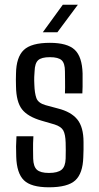

<svg xmlns="http://www.w3.org/2000/svg" viewBox="-20 -789 422 816"><path d="M188 7Q112 7 81.5 -23Q51 -53 49 -123Q47 -167 50 -210H122Q120 -179 120.5 -155.5Q121 -132 121 -115Q122 -81 137 -67.5Q152 -54 188 -54Q225 -54 241.5 -67.5Q258 -81 259 -115Q260 -152 259 -183Q258 -218 249 -234.5Q240 -251 212 -260L157 -276Q98 -293 73.5 -324.5Q49 -356 48 -422Q47 -452 48 -476Q49 -546 81 -576.5Q113 -607 192 -607Q266 -607 297.5 -577.5Q329 -548 331 -477Q331 -470 331 -454Q331 -438 331 -420.5Q331 -403 330 -392H256Q257 -416 256.5 -443Q256 -470 256 -486Q256 -520 242 -533Q228 -546 192 -546Q156 -546 142 -533Q128 -520 127 -486Q126 -477 125.5 -462Q125 -447 126 -429Q127 -394 134.5 -372.5Q142 -351 174 -342L226 -328Q282 -314 308.5 -281.5Q335 -249 335 -185Q335 -167 335 -153.5Q335 -140 334 -121Q332 -52 300 -22.5Q268 7 188 7ZM162 -652 247 -769H311L224 -652Z"/></svg>

Font: Big Shoulders Text
Style: Regular
Weight: 400
Designer: Patric King
Foundry: XO Type Co
Version: Version 1.000; ttfautohint (v1.8.2)